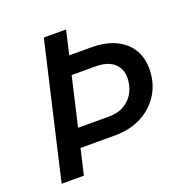

<svg xmlns="http://www.w3.org/2000/svg" viewBox="-120 -771 858 883"><g transform="rotate(-20 309.0 -330.0)"><path d="M131 -125 151 -216H342Q390 -216 421.5 -235.5Q453 -255 469 -287Q485 -319 485 -356Q485 -401 454 -427.5Q423 -454 364 -454H203L226 -543H375Q478 -543 536 -493.5Q594 -444 594 -360Q594 -292 562 -239Q530 -186 473 -155.5Q416 -125 340 -125ZM34 0 187 -660H296L143 0Z"/></g></svg>

Font: Kantumruy Pro Medium
Style: Italic
Weight: 500
Italic angle: -13°
Designer: Sovichet Tep
Foundry: Sovichet Tep
Version: Version 1.002